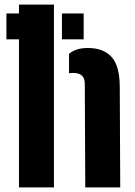

<svg xmlns="http://www.w3.org/2000/svg" viewBox="-20 -820 591 840"><path d="M63 0V-648H8V-761H63V-800H216V0ZM251 -761H346V-648H251ZM353 0 351 -454Q351 -501 300 -501Q291 -501 282 -499.5V-584.5Q297 -597 316.8 -603.5Q336.5 -610 365 -610Q432.5 -610 468 -571Q503.5 -532 504 -441L506 0Z"/></svg>

Font: Big Shoulders Stencil Text Black
Style: Regular
Weight: 900
Designer: Patric King
Foundry: XO Type Co
Version: Version 1.000